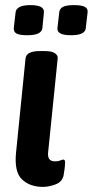

<svg xmlns="http://www.w3.org/2000/svg" viewBox="-20 -725 363 752"><path d="M258 -587Q202 -587 205 -615L212 -676Q213 -691 226.5 -698Q240 -705 270 -705Q300 -705 312.5 -698Q325 -691 323 -676L316 -615Q314 -587 258 -587ZM87 -587Q57 -587 45 -593.5Q33 -600 34 -615L41 -676Q44 -705 99 -705Q155 -705 152 -676L146 -615Q143 -587 87 -587ZM148 7Q97 7 66 -22.5Q35 -52 43 -129L80 -496Q83 -525 136 -525H155Q182 -525 194.5 -517Q207 -509 206 -497L169 -133Q166 -111 173 -102Q180 -93 196 -93Q208 -93 216 -96.5Q224 -100 228 -100Q235 -100 235 -89Q235 -86 234 -73.5Q233 -61 229 -38Q224 -13 198 -3Q172 7 148 7Z"/></svg>

Font: Asap SemiBold
Style: Italic
Weight: 600
Italic angle: -6°
Designer: Pablo Cosgaya
Foundry: Omnibus-Type
Version: Version 3.001; ttfautohint (v1.8.3)